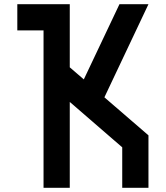

<svg xmlns="http://www.w3.org/2000/svg" viewBox="-20 -895 790 915"><path d="M312.5 0H187.5V-750H62.5V-875H312.5V-574.2L379.4 -516.6L549.3 -875H687.5L477.5 -431.2L687.5 -250V0H562.5V-192.9L312.5 -409.2Z"/></svg>

Font: Oldtimer
Style: Regular
Weight: 400
Designer: GGBotNet
Foundry: GGBotNet
Version: 1.00